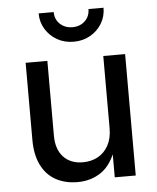

<svg xmlns="http://www.w3.org/2000/svg" viewBox="-54 -807 705 860"><g transform="rotate(-5 298.5 -377.0)"><path d="M260.3 6.8Q205.1 6.8 163.1 -16.1Q121.1 -39.1 97.9 -85.2Q74.7 -131.3 74.7 -199.2V-545.9H172.4V-209.5Q172.4 -148.4 204.3 -114Q236.3 -79.6 292 -79.6Q329.6 -79.6 359.4 -95.9Q389.2 -112.3 406.5 -144Q423.8 -175.8 423.8 -220.7V-545.9H522V0H427.7V-132.8H439Q414.1 -57.6 367.9 -25.4Q321.8 6.8 260.3 6.8ZM297.9 -621.1Q256.8 -621.1 223.9 -639.6Q190.9 -658.2 171.4 -690.2Q151.9 -722.2 151.9 -761.2H219.7Q219.7 -728.5 241.9 -707.5Q264.2 -686.5 297.9 -686.5Q332 -686.5 354 -707.5Q376 -728.5 376 -761.2H443.8Q443.8 -722.2 424.6 -690.4Q405.3 -658.7 372.3 -639.9Q339.4 -621.1 297.9 -621.1Z"/></g></svg>

Font: Inter Cardless
Style: Regular
Weight: 400
Designer: Rasmus Andersson
Foundry: rsms
Version: Version 4.001;git-9221beed3